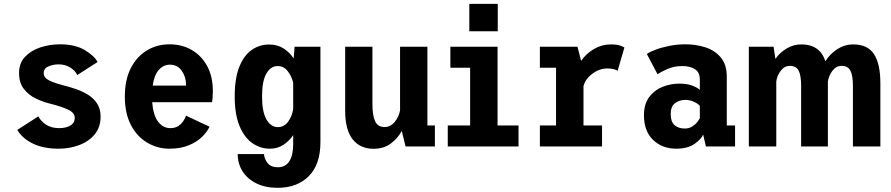

<svg xmlns="http://www.w3.org/2000/svg" viewBox="-20 -734 4465 962"><path d="M274.5 11Q196.5 11 144 -15Q91.5 -41 66.5 -83L172 -151Q185 -126 211.5 -109Q238 -92 276.5 -92Q310.5 -92 332.5 -105Q354.5 -118 354.5 -143.5Q354.5 -168.5 322.8 -184Q291 -199.5 233.5 -214Q195.5 -223 159.2 -240.5Q123 -258 99.2 -288.8Q75.5 -319.5 75.5 -368.5Q75.5 -418 105.8 -449.8Q136 -481.5 183 -496.8Q230 -512 280.5 -512Q356 -512 404 -483.5Q452 -455 469 -423.5L367 -358Q358 -379.5 332.2 -395.5Q306.5 -411.5 274 -411.5Q247 -411.5 223 -401.5Q199 -391.5 199 -367Q199 -344 227.2 -330.5Q255.5 -317 301 -305.5Q328.5 -298.5 360.2 -287.8Q392 -277 420.2 -259.8Q448.5 -242.5 466.2 -215.8Q484 -189 484 -150.5Q484 -96 454 -60.2Q424 -24.5 376 -6.8Q328 11 274.5 11Z M828.5 11Q769 11 718 -19Q667 -49 636.2 -107.2Q605.5 -165.5 605.5 -250.5Q605.5 -334.5 635.5 -392.8Q665.5 -451 716.2 -481.5Q767 -512 829.5 -512Q891 -512 940 -484Q989 -456 1017.8 -403.5Q1046.5 -351 1046.5 -277Q1046.5 -258 1045.2 -244.2Q1044 -230.5 1042.5 -222H742.5Q747.5 -157 772 -124.5Q796.5 -92 833.5 -92Q858 -92 874 -103Q890 -114 899.2 -128.5Q908.5 -143 912 -154.5L1030 -99Q1018 -73.5 992 -48Q966 -22.5 925.2 -5.8Q884.5 11 828.5 11ZM831 -410Q799.5 -410 776.2 -384.5Q753 -359 745 -305H912V-310.5Q912 -348.5 890.8 -379.2Q869.5 -410 831 -410Z M1332 11Q1284.5 11 1244.5 -16.8Q1204.5 -44.5 1180.2 -102.5Q1156 -160.5 1156 -251Q1156 -341.5 1179 -399Q1202 -456.5 1241.2 -483.8Q1280.5 -511 1328 -511Q1370.5 -511 1401.2 -491Q1432 -471 1451.5 -441L1456 -500H1585.5V-22Q1585.5 89.5 1527.5 148.2Q1469.5 207 1371 207Q1308.5 207 1263.8 184.5Q1219 162 1195 123.8Q1171 85.5 1171 38H1303Q1303 58 1319 81Q1335 104 1373 104Q1410 104 1429.5 74Q1449 44 1449 -11.5V-57Q1429.5 -28 1400.2 -8.5Q1371 11 1332 11ZM1293 -251Q1293 -173.5 1315.2 -135.2Q1337.5 -97 1372.5 -97Q1403 -97 1423 -123.5Q1443 -150 1449 -188V-320.5Q1440.5 -353.5 1421 -378.2Q1401.5 -403 1371 -403Q1336.5 -403 1314.8 -365.8Q1293 -328.5 1293 -251Z M1852 11.5Q1784.5 11.5 1747 -36Q1709.5 -83.5 1709.5 -178.5V-500H1846V-212Q1846 -155.5 1859.5 -126.5Q1873 -97.5 1906.5 -97.5Q1937 -97.5 1958 -123.5Q1979 -149.5 1984.5 -181.5V-500H2121.5V-105.5H2159V0H2012L1993 -78Q1973 -40.5 1937.5 -14.5Q1902 11.5 1852 11.5Z M2331.5 -714.5H2474V-577.5H2331.5ZM2223.5 0V-105.5H2335.5V-394.5H2236.5V-500H2473V-105.5H2578V0Z M2685 0V-105.5H2766V-394.5H2685V-500H2873.5L2891.5 -429Q2917.5 -466.5 2957 -489Q2996.5 -511.5 3039.5 -511.5Q3072.5 -511.5 3088.2 -505.2Q3104 -499 3108.5 -496L3074.5 -379Q3071 -382.5 3057.5 -386.8Q3044 -391 3022.5 -391Q2983.5 -391 2948.2 -364.8Q2913 -338.5 2903.5 -302.5V-105.5H2996.5V0Z M3368 11Q3298 11 3252.2 -33Q3206.5 -77 3206.5 -156.5Q3206.5 -212.5 3232.5 -247.5Q3258.5 -282.5 3299.2 -298.8Q3340 -315 3384 -315Q3424 -315 3451 -304Q3478 -293 3486.5 -283.5V-334.5Q3486.5 -371.5 3462.2 -387.2Q3438 -403 3399 -403Q3357 -403 3323.5 -388Q3290 -373 3274.5 -362L3221 -463.5Q3234.5 -473.5 3264 -484.8Q3293.5 -496 3332.8 -504Q3372 -512 3415.5 -512Q3466.5 -512 3513.8 -497Q3561 -482 3591.2 -446.5Q3621.5 -411 3621.5 -349V-105.5H3663V0H3517L3503 -60Q3494.5 -37.5 3460 -13.2Q3425.5 11 3368 11ZM3411 -90Q3432 -90 3447.8 -99.8Q3463.5 -109.5 3473.2 -122Q3483 -134.5 3486.5 -142.5V-203Q3479.5 -213 3458.8 -223.2Q3438 -233.5 3414 -233.5Q3385 -233.5 3362.8 -217.5Q3340.5 -201.5 3340.5 -162.5Q3340.5 -124 3359.8 -107Q3379 -90 3411 -90Z M3732 0V-500H3856L3865 -439Q3888 -471.5 3922 -491.5Q3956 -511.5 3994.5 -511.5Q4088.5 -511.5 4115.5 -427Q4138.5 -464 4175.2 -487.8Q4212 -511.5 4255 -511.5Q4327.5 -511.5 4359.2 -462.5Q4391 -413.5 4391 -316.5V0H4253.5V-302.5Q4253.5 -356.5 4240.8 -380.2Q4228 -404 4197.5 -404Q4169 -404 4150.5 -379Q4132 -354 4128 -325V0H3994V-302.5Q3994 -356.5 3981.5 -380.2Q3969 -404 3938 -404Q3910 -404 3891.8 -379.5Q3873.5 -355 3869.5 -326.5V0Z"/></svg>

Font: Trispace SemiCondensed SemiBold
Style: Regular
Weight: 600
Width: 4
Designer: Tyler Finck
Foundry: Etcetera Type Company
Version: Version 1.210; ttfautohint (v1.8.3)